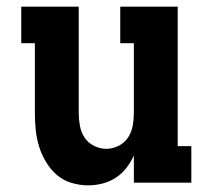

<svg xmlns="http://www.w3.org/2000/svg" viewBox="-20 -550 640 578"><path d="M246 8Q220 8 195 0.5Q170 -7 151 -23.5Q132 -40 118.5 -62.5Q105 -85 97.5 -109.5Q90 -134 87.5 -159Q85 -184 85 -210V-420H44V-530H217V-210Q217 -191 220.5 -171.5Q224 -152 234.5 -136Q245 -120 263 -111Q281 -102 300 -102Q319 -102 337 -111Q355 -120 365.5 -136Q376 -152 379.5 -171.5Q383 -191 383 -210V-420H342V-530H515V-110H556V0H383V-82Q374 -62 360.5 -44.5Q347 -27 328.5 -15Q310 -3 288.5 2.5Q267 8 246 8Z"/></svg>

Font: Iosevka Slab XBdEx
Style: Regular
Weight: 800
Width: 7
Monospace: yes
Designer: Belleve Invis
Foundry: Belleve Invis
Version: Version 11.1.0; ttfautohint (v1.8.3)